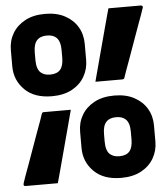

<svg xmlns="http://www.w3.org/2000/svg" viewBox="-52 -756 704 813"><g transform="rotate(-5 300.0 -350.0)"><path d="M169 -710Q219 -710 254 -691Q289 -672 307.5 -640.5Q326 -609 326 -569V-501Q326 -462 307.5 -430Q289 -398 254 -379Q219 -360 169 -360Q94 -360 53 -401Q12 -442 12 -501V-569Q12 -609 30.5 -640.5Q49 -672 84 -691Q119 -710 169 -710ZM112 -519Q112 -500 116 -487Q120 -474 128 -466Q136 -459 145.5 -455.5Q155 -452 169 -452Q198 -452 212 -468Q226 -484 226 -519V-551Q226 -570 222 -583Q218 -596 210 -604Q196 -618 169 -618Q141 -618 126.5 -602Q112 -586 112 -551ZM431 -340Q481 -340 516 -321Q551 -302 569.5 -270.5Q588 -239 588 -199V-131Q588 -92 569.5 -60Q551 -28 516 -9Q481 10 431 10Q356 10 315 -31Q274 -72 274 -131V-199Q274 -239 292.5 -270.5Q311 -302 346 -321Q381 -340 431 -340ZM374 -149Q374 -130 378 -117Q382 -104 390 -96Q398 -89 407.5 -85.5Q417 -82 431 -82Q460 -82 474 -98Q488 -114 488 -149V-181Q488 -200 484 -213Q480 -226 472 -234Q458 -248 431 -248Q403 -248 388.5 -232Q374 -216 374 -181ZM357 -405Q358 -409 364 -431.5Q370 -454 379 -487.5Q388 -521 398 -558.5Q408 -596 417 -629.5Q426 -663 432 -685Q438 -707 439 -710Q443 -710 462.5 -710Q482 -710 507 -710Q532 -710 551.5 -710Q571 -710 575 -710Q579 -710 581.5 -708.5Q584 -707 584.5 -704Q585 -701 583 -697Q582 -693 574.5 -672Q567 -651 555.5 -620Q544 -589 532 -554.5Q520 -520 508.5 -489Q497 -458 489.5 -437Q482 -416 481 -412Q480 -408 477.5 -406.5Q475 -405 471 -405Q467 -405 451 -405Q435 -405 414.5 -405Q394 -405 377.5 -405Q361 -405 357 -405ZM243 -296Q242 -293 236 -270Q230 -247 221 -213.5Q212 -180 202 -142.5Q192 -105 183 -71.5Q174 -38 168 -16Q162 6 161 9Q157 9 137.5 9Q118 9 93 9Q68 9 48.5 9Q29 9 25 9Q21 9 18.5 7.5Q16 6 16 3Q16 0 17 -4Q18 -8 25.5 -29Q33 -50 44.5 -81Q56 -112 68 -146.5Q80 -181 91.5 -212Q103 -243 110.5 -264Q118 -285 119 -289Q121 -294 123 -295Q125 -296 129 -296Q133 -296 149 -296Q165 -296 185.5 -296Q206 -296 222.5 -296Q239 -296 243 -296Z"/></g></svg>

Font: Recursive ExtraBold
Style: Regular
Weight: 800
Version: Version 1.085